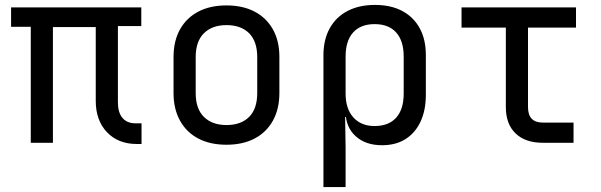

<svg xmlns="http://www.w3.org/2000/svg" viewBox="-20 -580 2440 780"><path d="M536 5Q460 5 414.5 -43Q369 -91 369 -170V-470H195V0H105V-471H25V-550H554V-474H459V-164Q459 -123 477.5 -101Q496 -79 531 -79H555V5Z M900 8Q834 8 786 -17Q738 -42 711.5 -89.5Q685 -137 685 -202V-348Q685 -414 711.5 -461Q738 -508 786 -533Q834 -558 900 -558Q966 -558 1014 -533Q1062 -508 1088.5 -461Q1115 -414 1115 -349V-202Q1115 -137 1088.5 -89.5Q1062 -42 1014 -17Q966 8 900 8ZM900 -72Q959 -72 992 -105Q1025 -138 1025 -202V-348Q1025 -412 992 -445Q959 -478 900 -478Q842 -478 808.5 -445Q775 -412 775 -348V-202Q775 -138 808.5 -105Q842 -72 900 -72Z M1294 180V-356Q1294 -419 1319.5 -465Q1345 -511 1392 -535.5Q1439 -560 1503 -560Q1568 -560 1614 -535.5Q1660 -511 1685 -465.5Q1710 -420 1710 -356V-195Q1710 -132 1688.5 -86Q1667 -40 1627.5 -15Q1588 10 1532 10Q1465 10 1424.5 -27Q1384 -64 1384 -126L1402 -105H1382L1384 20V180ZM1502 -68Q1559 -68 1589.5 -102Q1620 -136 1620 -200V-350Q1620 -414 1589.5 -448Q1559 -482 1502 -482Q1445 -482 1414.5 -448Q1384 -414 1384 -350V-200Q1384 -138 1415.5 -103Q1447 -68 1502 -68Z M2185 0Q2114 0 2074.5 -38Q2035 -76 2035 -145V-468H1855V-550H2320V-468H2125V-145Q2125 -82 2185 -82H2310V0Z"/></svg>

Font: JetBrains Mono Zero
Style: Regular-Zero
Weight: 400
Designer: Philipp Nurullin, Konstantin Bulenkov
Foundry: JetBrains
Version: Version 2.211